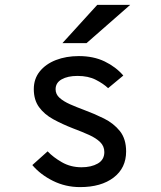

<svg xmlns="http://www.w3.org/2000/svg" viewBox="-20 -752 656 784"><path d="M307 12Q247.5 12 196.2 -13.5Q145 -39 112 -78L174.5 -134Q197 -110 232.8 -89.5Q268.5 -69 313 -69Q352.5 -69 379.2 -84.2Q406 -99.5 406 -131Q406 -155 389.2 -171.5Q372.5 -188 343.8 -201Q315 -214 279 -227.5Q234 -245 197.5 -265Q161 -285 139.5 -314.5Q118 -344 118 -388Q118 -430 142.2 -460.2Q166.5 -490.5 208.2 -506.8Q250 -523 302 -523Q362 -523 407.5 -501Q453 -479 483.5 -443.5L421.5 -392Q402 -410.5 371.2 -426.2Q340.5 -442 296.5 -442Q256.5 -442 231.8 -428Q207 -414 207 -387.5Q207 -367 223.2 -352.5Q239.5 -338 266 -326.2Q292.5 -314.5 323.5 -303Q365.5 -287.5 404.8 -268Q444 -248.5 469.5 -216.8Q495 -185 495 -133.5Q495 -66 444 -27Q393 12 307 12ZM235 -576 377 -732H511.5L333.5 -576Z"/></svg>

Font: Overpass Mono Medium
Style: Regular
Weight: 500
Monospace: yes
Designer: Delve Withrington, Dave Bailey
Foundry: Delve Fonts LLC
Version: Version 4.000